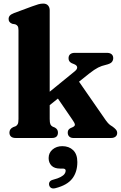

<svg xmlns="http://www.w3.org/2000/svg" viewBox="-20 -769 673 1070"><path d="M67.5 0Q50 0 41.2 -8Q32.5 -16 32.5 -30Q32.5 -40.5 37.8 -48Q43 -55.5 53.5 -60.5L67 -65.5Q75 -69.5 79 -77.8Q83 -86 83 -106V-600.5Q83 -617 78.2 -623.8Q73.5 -630.5 65 -633.5L48 -636.5Q38 -640.5 33 -646.8Q28 -653 28 -663Q28 -674.5 34.8 -682Q41.5 -689.5 58 -696L159 -733.5Q180.5 -741.5 194 -745.2Q207.5 -749 221 -749Q238.5 -749 247.8 -738.5Q257 -728 257 -711.5V-106Q257 -85 260.8 -76.5Q264.5 -68 273 -63.5L286 -58Q303 -48.5 303 -30.5Q303 0 269.5 0ZM205 -215.5 397 -372Q411 -383.5 410 -394.2Q409 -405 393 -411.5L379.5 -417Q370 -422 366 -428.5Q362 -435 362 -444.5Q362 -459 371.2 -466.8Q380.5 -474.5 396.5 -474.5H576Q592.5 -474.5 601.8 -466.8Q611 -459 611 -445Q611 -432.5 603 -423Q595 -413.5 569.5 -407.5Q546.5 -402.5 526.8 -392.5Q507 -382.5 477 -359L227.5 -159.5ZM396 -349 570 -98Q580 -84.5 587.5 -77.5Q595 -70.5 606.5 -64Q618.5 -55.5 625.8 -47Q633 -38.5 633 -28Q633 -15 623.8 -7.5Q614.5 0 598.5 0H388.5Q374.5 0 366 -8Q357.5 -16 357.5 -30Q357.5 -38.5 361 -44.5Q364.5 -50.5 373 -55L385.5 -60.5Q399 -67 397.2 -76Q395.5 -85 383 -102.5L282 -250ZM315.5 170.5Q283 170.5 267 154Q251 137.5 251 112Q251 82.5 273 64Q295 45.5 327 45.5Q364.5 45.5 387.8 68Q411 90.5 411 134Q411 189.5 382.8 226.2Q354.5 263 289.5 279.5Q274.5 283.5 265.5 278.5Q256.5 273.5 254 263Q251.5 252.5 256.8 244.2Q262 236 276 232.5Q303 225.5 318.2 217.2Q333.5 209 339.8 200Q346 191 346 182.5Q346 170.5 330.5 170.5Z"/></svg>

Font: Fraunces 28pt Soft Wonky
Style: Bold
Weight: 700
Version: Version 1.000;[b76b70a41]